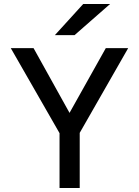

<svg xmlns="http://www.w3.org/2000/svg" viewBox="-20 -941 695 961"><path d="M278 0V-274.5L34 -700H148L328 -376L509.5 -700H621.5L379 -276V0ZM254.5 -765 396.5 -921H531L353 -765Z"/></svg>

Font: Overpass Medium
Style: Regular
Weight: 500
Designer: Delve Withrington, Dave Bailey, Thomas Jockin
Foundry: Delve Fonts LLC
Version: Version 4.000